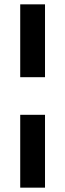

<svg xmlns="http://www.w3.org/2000/svg" viewBox="-20 -723 300 883"><path d="M187 140H73V-195H187ZM187 -368H73V-703H187Z"/></svg>

Font: Hind Mysuru SemiBold
Style: Regular
Weight: 600
Designer: Manushi Parikh, Hitesh Malaviya
Foundry: Indian Type Foundry
Version: Version 0.703;PS 1.0;hotconv 1.0.86;makeotf.lib2.5.63406